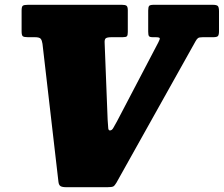

<svg xmlns="http://www.w3.org/2000/svg" viewBox="-20 -770 932 800"><path d="M223.5 -12.5 157 -587.5Q155 -601.5 149.8 -608.2Q144.5 -615 125 -615H96Q80 -615 75 -619Q70 -623 70 -639.5V-726Q70 -742.5 75.2 -746.2Q80.5 -750 96.5 -750H488Q502 -750 507.2 -746Q512.5 -742 512.5 -727V-636.5Q512.5 -623 508.8 -619Q505 -615 491.5 -615H445.5Q426 -615 420.5 -610.2Q415 -605.5 416 -591L428.5 -271Q430.5 -251 430.8 -238.8Q431 -226.5 438 -226.5Q446.5 -226.5 452.2 -237.2Q458 -248 467 -263.5L639.5 -593Q647 -607 645.5 -611Q644 -615 627.5 -615H616.5Q603.5 -615 600.5 -619.8Q597.5 -624.5 597.5 -638.5V-726Q597.5 -741 601.5 -745.5Q605.5 -750 620.5 -750H866Q882.5 -750 887.5 -745Q892.5 -740 892.5 -723V-640Q892.5 -625 888.2 -620Q884 -615 868.5 -615H825Q810 -615 805 -611.2Q800 -607.5 795 -598.5L465 -8.5Q458 3.5 452 6.8Q446 10 427.5 10H256Q239.5 10 232.2 5.5Q225 1 223.5 -12.5Z"/></svg>

Font: Besley* Narrow Fatface
Style: Italic
Weight: 900
Width: 4
Italic angle: -13°
Designer: Owen Earl
Foundry: indestructible type*
Version: Version 3.000; ttfautohint (v1.8.3)